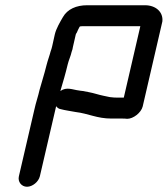

<svg xmlns="http://www.w3.org/2000/svg" viewBox="-20 -681 639 732"><path d="M238 -435C242 -452 250 -468 253 -483C256 -490 257 -496 258 -502L269 -550C269 -551 271 -554 273 -557C276 -564 279 -571 282 -576C283 -581 288 -581 293 -581H515L452 -309H423C418 -309 413 -309 407 -310C402 -310 398 -311 393 -312L374 -316C354 -320 339 -326 317 -330L296 -334C289 -335 285 -335 281 -336C256 -339 235 -351 210 -334L211 -337C221 -371 230 -401 238 -435ZM524 -275 599 -599C603 -635 574 -661 533 -661H312C271 -661 237 -646 220 -616C210 -599 194 -572 189 -550L179 -505C177 -498 176 -492 173 -485C169 -469 162 -451 158 -435C153 -414 148 -398 142 -377L131 -339C125 -312 117 -291 111 -263L52 -9C47 12 62 31 83 31C104 31 127 12 132 -9L194 -276C199 -270 204 -266 211 -265C229 -260 248 -258 268 -254C318 -248 349 -229 405 -229H446C452 -229 458 -229 465 -228C488 -228 518 -251 524 -275Z"/></svg>

Font: Electronic
Style: ExBdIt
Weight: 800
Version: Version 1.011